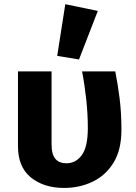

<svg xmlns="http://www.w3.org/2000/svg" viewBox="-20 -889 655 926"><path d="M535.9 -544.6Q548.2 -483.6 556.9 -414.4Q565.6 -345.1 565.6 -262.6Q565.6 -165.6 527.2 -103.8Q488.7 -42.1 425.9 -12.3Q363.1 17.4 289.2 17.4Q191.3 17.4 129 -33.1Q66.7 -83.6 66.7 -184.1V-544.6H228.7V-194.4Q228.7 -144.1 247.2 -122.8Q265.6 -101.5 300.5 -101.5Q345.6 -101.5 374.6 -141Q403.6 -180.5 403.6 -271.8Q403.6 -339 395.9 -409.7Q388.2 -480.5 375.9 -544.6ZM294.9 -868.7 451.8 -836.4 361 -602.1 255.9 -619.5Z"/></svg>

Font: Fira Code
Style: Bold
Weight: 700
Monospace: yes
Designer: Carrois Corporate, Edenspiekermann AG, Nikita Prokopov
Foundry: Carrois Corporate, Edenspiekermann AG, Nikita Prokopov
Version: Version 6.000; ttfautohint (v1.8.2) -l 8 -r 50 -G 200 -x 14 